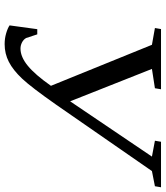

<svg xmlns="http://www.w3.org/2000/svg" viewBox="36 -730 705 816"><g transform="rotate(90 388.0 -322.5)"><path d="M99.6 -628.9 104 -654.8H359.9L355.5 -628.9L273.4 -616.2L411.1 -268.6L646 -616.2L578.6 -628.9L583 -654.8H776.4L772 -628.9L707.5 -616.2L426.3 -210.4Q351.1 -103 314.7 -64.5Q278.3 -25.9 243.4 -8.1Q208.5 9.8 168 9.8Q144 9.8 122.3 3.4Q100.6 -2.9 88.4 -11.2L104.5 -128.9H126.5L142.1 -81.5Q148.4 -70.3 160.9 -64Q173.3 -57.6 187 -57.6Q222.2 -57.6 260 -88.6Q297.9 -119.6 345.2 -187L170.9 -616.2Z"/></g></svg>

Font: Tinos
Style: Italic
Weight: 400
Italic angle: -16.333°
Designer: Steve Matteson
Foundry: Monotype Imaging Inc.
Version: Version 1.32